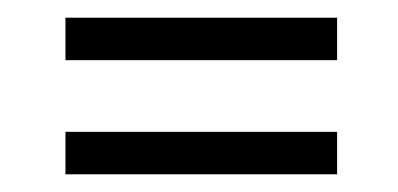

<svg xmlns="http://www.w3.org/2000/svg" viewBox="-20 -359 450 217"><path d="M54 -291V-339H361V-291ZM54 -162V-210H361V-162Z"/></svg>

Font: Junicode Cond Light
Style: Regular
Weight: 300
Width: 3
Designer: Peter S. Baker
Version: Version 2.201